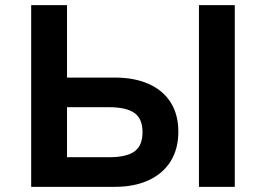

<svg xmlns="http://www.w3.org/2000/svg" viewBox="-20 -725 1032 745"><path d="M101 0V-705H240V-424H426Q501 -424 556.5 -399.5Q612 -375 642 -328Q672 -281 672 -214Q672 -147 642 -99Q612 -51 556.5 -25.5Q501 0 426 0ZM240 -115H404Q471 -115 502 -137.5Q533 -160 533 -212Q533 -265 501 -287Q469 -309 404 -309H240ZM752 0V-705H891V0Z"/></svg>

Font: Nunito Sans 6pt
Style: Bold
Weight: 700
Version: Version 3.101;gftools[0.9.27]